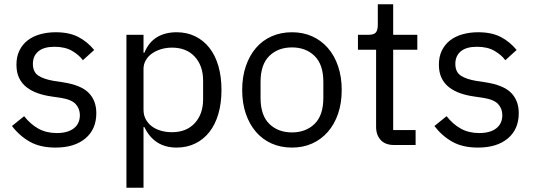

<svg xmlns="http://www.w3.org/2000/svg" viewBox="-20 -679 2505 899"><path d="M240 12Q168 12 119.5 -15.5Q71 -43 36 -89L93 -135Q123 -97 160 -76.5Q197 -56 246 -56Q297 -56 325.5 -78Q354 -100 354 -140Q354 -170 334.5 -191.5Q315 -213 264 -221L223 -227Q187 -232 157 -242.5Q127 -253 104.5 -270.5Q82 -288 69.5 -314Q57 -340 57 -376Q57 -414 71 -442.5Q85 -471 109.5 -490Q134 -509 168 -518.5Q202 -528 241 -528Q304 -528 346.5 -506Q389 -484 421 -445L368 -397Q351 -421 318 -440.5Q285 -460 235 -460Q185 -460 159.5 -438.5Q134 -417 134 -380Q134 -342 159.5 -325Q185 -308 233 -300L273 -294Q359 -281 395 -244.5Q431 -208 431 -149Q431 -74 380 -31Q329 12 240 12Z M572 -516H652V-432H656Q676 -481 714.5 -504.5Q753 -528 807 -528Q855 -528 894 -509Q933 -490 960.5 -455Q988 -420 1002.5 -370Q1017 -320 1017 -258Q1017 -196 1002.5 -146Q988 -96 960.5 -61Q933 -26 894 -7Q855 12 807 12Q702 12 656 -84H652V200H572ZM785 -60Q853 -60 892 -102.5Q931 -145 931 -214V-302Q931 -371 892 -413.5Q853 -456 785 -456Q758 -456 733.5 -448.5Q709 -441 691 -428Q673 -415 662.5 -396.5Q652 -378 652 -357V-165Q652 -140 662.5 -120.5Q673 -101 691 -87.5Q709 -74 733.5 -67Q758 -60 785 -60Z M1347 12Q1295 12 1252 -7Q1209 -26 1178.5 -61.5Q1148 -97 1131 -146.5Q1114 -196 1114 -258Q1114 -319 1131 -369Q1148 -419 1178.5 -454.5Q1209 -490 1252 -509Q1295 -528 1347 -528Q1399 -528 1441.5 -509Q1484 -490 1515 -454.5Q1546 -419 1563 -369Q1580 -319 1580 -258Q1580 -196 1563 -146.5Q1546 -97 1515 -61.5Q1484 -26 1441.5 -7Q1399 12 1347 12ZM1347 -59Q1412 -59 1453 -99Q1494 -139 1494 -221V-295Q1494 -377 1453 -417Q1412 -457 1347 -457Q1282 -457 1241 -417Q1200 -377 1200 -295V-221Q1200 -139 1241 -99Q1282 -59 1347 -59Z M1826 0Q1784 0 1762.5 -23.5Q1741 -47 1741 -85V-446H1656V-516H1704Q1730 -516 1739.5 -526.5Q1749 -537 1749 -563V-659H1821V-516H1934V-446H1821V-70H1926V0Z M2218 12Q2146 12 2097.5 -15.5Q2049 -43 2014 -89L2071 -135Q2101 -97 2138 -76.5Q2175 -56 2224 -56Q2275 -56 2303.5 -78Q2332 -100 2332 -140Q2332 -170 2312.5 -191.5Q2293 -213 2242 -221L2201 -227Q2165 -232 2135 -242.5Q2105 -253 2082.5 -270.5Q2060 -288 2047.5 -314Q2035 -340 2035 -376Q2035 -414 2049 -442.5Q2063 -471 2087.5 -490Q2112 -509 2146 -518.5Q2180 -528 2219 -528Q2282 -528 2324.5 -506Q2367 -484 2399 -445L2346 -397Q2329 -421 2296 -440.5Q2263 -460 2213 -460Q2163 -460 2137.5 -438.5Q2112 -417 2112 -380Q2112 -342 2137.5 -325Q2163 -308 2211 -300L2251 -294Q2337 -281 2373 -244.5Q2409 -208 2409 -149Q2409 -74 2358 -31Q2307 12 2218 12Z"/></svg>

Font: IBMPlexSans
Style: Regular
Weight: 400
Designer: Mike Abbink, Paul van der Laan, Pieter van Rosmalen
Foundry: Bold Monday
Version: Version 3.1